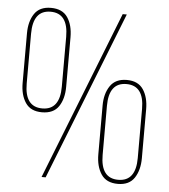

<svg xmlns="http://www.w3.org/2000/svg" viewBox="-51 -747 699 795"><g transform="rotate(5 298.5 -350.0)"><path d="M129 -701Q177 -701 198.5 -669Q220 -637 220 -587V-381Q220 -331 198.5 -299Q177 -267 129 -267Q82 -267 60.5 -299Q39 -331 39 -381V-587Q39 -637 60.5 -669Q82 -701 129 -701ZM427 -701H444L168 0H151ZM56 -587V-380Q56 -283 129 -283Q202 -283 202 -380V-587Q202 -685 129 -685Q56 -685 56 -587ZM558 -317V-114Q558 -64 536.5 -31.5Q515 1 468 1Q420 1 398.5 -31.5Q377 -64 377 -114V-317Q377 -366 399 -398.5Q421 -431 468 -431Q515 -431 536.5 -399Q558 -367 558 -317ZM395 -317V-113Q395 -16 468 -16Q541 -16 541 -113V-317Q541 -414 468 -414Q395 -414 395 -317Z"/></g></svg>

Font: TypoPRO Bebas Neue
Style: Regular
Weight: 300
Designer: Ryoichi Tsunekawa
Foundry: Ryoichi Tsunekawa
Version: Version 001.003